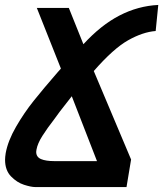

<svg xmlns="http://www.w3.org/2000/svg" viewBox="-22 -757 660 777"><path d="M-1.5 -110.5Q-1.5 -121 1 -137Q10 -187 42.8 -243.8Q75.5 -300.5 114.5 -349.2Q153.5 -398 209.5 -462.5L224.5 -479.5L127 -725H256.5L315.5 -578Q386.5 -655.5 461.5 -694.2Q536.5 -733 618.5 -737L608 -631.5Q556 -627.5 496.5 -594Q437 -560.5 357.5 -469.5L508.5 -111.5L490 0H120.5Q104 0 75.2 -9.2Q46.5 -18.5 22.5 -43.2Q-1.5 -68 -1.5 -110.5ZM124.5 -142.5Q124.5 -121.5 144 -113.2Q163.5 -105 197.5 -105H370.5L268.5 -367.5L219 -304L199 -276.5Q169.5 -238.5 149.8 -207.5Q130 -176.5 125.5 -151Q124.5 -145 124.5 -142.5Z"/></svg>

Font: JuliaMono BoldItalic
Style: Regular
Weight: 700
Italic angle: -9°
Monospace: yes
Designer: cormullion
Foundry: corm
Version: Version 0.049; ttfautohint (v1.8.4)